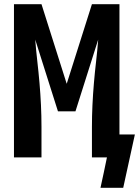

<svg xmlns="http://www.w3.org/2000/svg" viewBox="-20 -755 667 921"><path d="M462 146 478 72 493 0H421V-147Q421 -199 423.5 -251.5Q426 -304 430.5 -356.5Q435 -409 441 -461Q447 -513 451 -565L342 -221H258L149 -565Q153 -513 159 -461Q165 -409 169.5 -356.5Q174 -304 176.5 -251.5Q179 -199 179 -147V0H47V-735H179L300 -353L421 -735H553V-110H627L599 18L571 146Z"/></svg>

Font: Iosevka Custom XBdEx
Style: Regular
Weight: 800
Width: 7
Monospace: yes
Designer: Belleve Invis
Foundry: Belleve Invis
Version: Version 11.2.4; ttfautohint (v1.8.4)